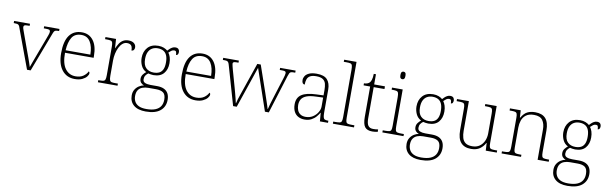

<svg xmlns="http://www.w3.org/2000/svg" viewBox="-57 -1383 7109 2246"><g transform="rotate(10 3497.5 -260.0)"><path d="M84 -462Q77 -486 69 -496Q61 -506 47.5 -508.5Q34 -511 7 -511V-536H196V-511H174Q143 -511 134 -505Q125 -499 125 -485Q125 -473 133.5 -450.5Q142 -428 149 -407L223 -203Q234 -176 245 -143.5Q256 -111 266 -83.5Q276 -56 281 -37Q288 -56 303.5 -99.5Q319 -143 343 -206L406 -374Q422 -417 431.5 -443Q441 -469 441 -484Q441 -499 431.5 -505Q422 -511 390 -511H364V-536H546V-511H542Q518 -511 506 -508Q494 -505 487 -493.5Q480 -482 471 -457L298 0H255Z M822 10Q726 10 670 -61Q614 -132 614 -262Q614 -404 665.5 -473.5Q717 -543 813 -543Q899 -543 948.5 -478Q998 -413 998 -294V-273H658Q657 -147 703 -85Q749 -23 826 -23Q882 -23 917.5 -47.5Q953 -72 970 -107Q975 -104 978 -99Q981 -94 981 -86Q981 -68 963 -45.5Q945 -23 910 -6.5Q875 10 822 10ZM954 -303Q953 -397 918 -454.5Q883 -512 812 -512Q734 -512 699.5 -455.5Q665 -399 660 -303Z M1097 0V-25H1115Q1143 -25 1158.5 -29Q1174 -33 1179.5 -49.5Q1185 -66 1185 -101V-439Q1185 -473 1179.5 -488Q1174 -503 1157.5 -507Q1141 -511 1107 -511H1092V-536H1218L1225 -427H1227Q1240 -456 1256.5 -483Q1273 -510 1300 -527Q1327 -544 1366 -544Q1408 -544 1431.5 -525Q1455 -506 1455 -475Q1455 -459 1446.5 -446.5Q1438 -434 1419 -434Q1419 -463 1412 -479.5Q1405 -496 1390.5 -503.5Q1376 -511 1354 -511Q1325 -511 1301.5 -491Q1278 -471 1261.5 -438Q1245 -405 1236 -364Q1227 -323 1227 -280V-100Q1227 -65 1233 -49Q1239 -33 1254 -29Q1269 -25 1297 -25H1330V0Z M1706 240Q1612 240 1562.5 198Q1513 156 1513 83Q1513 42 1531 12.5Q1549 -17 1577 -34.5Q1605 -52 1634 -57Q1612 -64 1596.5 -81.5Q1581 -99 1581 -129Q1581 -158 1598.5 -180.5Q1616 -203 1633 -215Q1590 -237 1570.5 -280Q1551 -323 1551 -370Q1551 -446 1595 -494.5Q1639 -543 1721 -543Q1757 -543 1785 -532Q1813 -521 1831 -505Q1840 -515 1853 -527.5Q1866 -540 1883 -549.5Q1900 -559 1920 -559Q1946 -559 1957.5 -545.5Q1969 -532 1969 -513Q1969 -496 1962.5 -484.5Q1956 -473 1941 -473Q1941 -498 1935 -510Q1929 -522 1914 -522Q1894 -522 1879.5 -511.5Q1865 -501 1848 -485Q1863 -466 1873 -435.5Q1883 -405 1883 -364Q1883 -289 1842.5 -242Q1802 -195 1721 -195Q1709 -195 1688.5 -198Q1668 -201 1660 -204Q1642 -192 1629.5 -173.5Q1617 -155 1617 -128Q1617 -98 1643 -87Q1669 -76 1708 -76H1787Q1837 -76 1870 -60Q1903 -44 1919.5 -13.5Q1936 17 1936 62Q1936 143 1878.5 191.5Q1821 240 1706 240ZM1709 210Q1774 210 1815.5 193Q1857 176 1877 144Q1897 112 1897 67Q1897 6 1867.5 -16Q1838 -38 1781 -38H1689Q1651 -38 1620 -26.5Q1589 -15 1571 11.5Q1553 38 1553 83Q1553 117 1567.5 146Q1582 175 1616 192.5Q1650 210 1709 210ZM1718 -225Q1758 -225 1785 -238.5Q1812 -252 1826.5 -283Q1841 -314 1841 -365Q1841 -417 1827 -449.5Q1813 -482 1785.5 -497.5Q1758 -513 1718 -513Q1681 -513 1653 -497Q1625 -481 1609 -448.5Q1593 -416 1593 -364Q1593 -292 1627.5 -258.5Q1662 -225 1718 -225Z M2256 10Q2160 10 2104 -61Q2048 -132 2048 -262Q2048 -404 2099.5 -473.5Q2151 -543 2247 -543Q2333 -543 2382.5 -478Q2432 -413 2432 -294V-273H2092Q2091 -147 2137 -85Q2183 -23 2260 -23Q2316 -23 2351.5 -47.5Q2387 -72 2404 -107Q2409 -104 2412 -99Q2415 -94 2415 -86Q2415 -68 2397 -45.5Q2379 -23 2344 -6.5Q2309 10 2256 10ZM2388 -303Q2387 -397 2352 -454.5Q2317 -512 2246 -512Q2168 -512 2133.5 -455.5Q2099 -399 2094 -303Z M2571 -458Q2565 -482 2558 -493Q2551 -504 2540.5 -507.5Q2530 -511 2509 -511H2491V-536H2677V-511H2653Q2627 -511 2618.5 -505.5Q2610 -500 2610 -487Q2610 -479 2616 -457.5Q2622 -436 2625 -422L2685 -209Q2692 -185 2700.5 -151.5Q2709 -118 2717 -87.5Q2725 -57 2728 -40H2731Q2734 -57 2743.5 -88Q2753 -119 2765 -153Q2777 -187 2785 -211L2896 -535H2937L3044 -226Q3050 -208 3059 -181.5Q3068 -155 3077.5 -127Q3087 -99 3095 -74.5Q3103 -50 3106 -37H3109Q3114 -62 3128 -107.5Q3142 -153 3160 -211L3226 -421Q3232 -440 3236.5 -457.5Q3241 -475 3241 -485Q3241 -499 3233 -505Q3225 -511 3197 -511H3167V-536H3351V-511H3331Q3311 -511 3300 -507Q3289 -503 3283 -492Q3277 -481 3269 -456L3127 0H3081L2913 -491L2746 0H2703Z M3552 10Q3512 10 3479 -6.5Q3446 -23 3427 -58.5Q3408 -94 3408 -147Q3408 -226 3464.5 -263Q3521 -300 3640 -304L3723 -307V-371Q3723 -413 3715 -444.5Q3707 -476 3680.5 -494.5Q3654 -513 3601 -513Q3554 -513 3528.5 -498.5Q3503 -484 3493.5 -457Q3484 -430 3484 -393Q3468 -393 3459 -405Q3450 -417 3450 -443Q3450 -467 3464.5 -490Q3479 -513 3512.5 -528Q3546 -543 3601 -543Q3690 -543 3727.5 -501Q3765 -459 3765 -383V-111Q3765 -76 3769.5 -57Q3774 -38 3786 -31.5Q3798 -25 3824 -25H3830V0H3734L3726 -100H3723Q3710 -78 3688 -52Q3666 -26 3632.5 -8Q3599 10 3552 10ZM3560 -23Q3607 -23 3643.5 -46Q3680 -69 3701.5 -104.5Q3723 -140 3723 -174V-281L3642 -278Q3569 -276 3527 -259.5Q3485 -243 3467.5 -214Q3450 -185 3450 -145Q3450 -112 3461 -84Q3472 -56 3496.5 -39.5Q3521 -23 3560 -23Z M3888 0V-25H3915Q3949 -25 3965.5 -29Q3982 -33 3987.5 -48.5Q3993 -64 3993 -98V-659Q3993 -695 3987.5 -711Q3982 -727 3966.5 -731Q3951 -735 3923 -735H3888V-760H4035V-98Q4035 -64 4040.5 -48.5Q4046 -33 4063 -29Q4080 -25 4113 -25H4139V0Z M4357 10Q4295 10 4268.5 -24Q4242 -58 4242 -142V-504H4164V-528Q4185 -528 4202 -534Q4219 -540 4230 -551Q4241 -562 4249 -586.5Q4257 -611 4258 -657H4284V-536H4412V-504H4284V-134Q4284 -73 4302.5 -47Q4321 -21 4362 -21Q4379 -21 4392 -22Q4405 -23 4421 -26V3Q4405 6 4389 8Q4373 10 4357 10Z M4476 0V-25H4503Q4537 -25 4553.5 -29Q4570 -33 4575.5 -48Q4581 -63 4581 -97V-435Q4581 -471 4575.5 -487Q4570 -503 4554.5 -507Q4539 -511 4511 -511H4496V-536H4623V-98Q4623 -64 4628.5 -48.5Q4634 -33 4651 -29Q4668 -25 4701 -25H4727V0ZM4597 -653Q4584 -653 4575.5 -662.5Q4567 -672 4567 -698Q4567 -724 4575.5 -733.5Q4584 -743 4597 -743Q4611 -743 4619 -733.5Q4627 -724 4627 -698Q4627 -672 4619 -662.5Q4611 -653 4597 -653Z M4971 240Q4877 240 4827.5 198Q4778 156 4778 83Q4778 42 4796 12.5Q4814 -17 4842 -34.5Q4870 -52 4899 -57Q4877 -64 4861.5 -81.5Q4846 -99 4846 -129Q4846 -158 4863.5 -180.5Q4881 -203 4898 -215Q4855 -237 4835.5 -280Q4816 -323 4816 -370Q4816 -446 4860 -494.5Q4904 -543 4986 -543Q5022 -543 5050 -532Q5078 -521 5096 -505Q5105 -515 5118 -527.5Q5131 -540 5148 -549.5Q5165 -559 5185 -559Q5211 -559 5222.5 -545.5Q5234 -532 5234 -513Q5234 -496 5227.5 -484.5Q5221 -473 5206 -473Q5206 -498 5200 -510Q5194 -522 5179 -522Q5159 -522 5144.5 -511.5Q5130 -501 5113 -485Q5128 -466 5138 -435.5Q5148 -405 5148 -364Q5148 -289 5107.5 -242Q5067 -195 4986 -195Q4974 -195 4953.5 -198Q4933 -201 4925 -204Q4907 -192 4894.5 -173.5Q4882 -155 4882 -128Q4882 -98 4908 -87Q4934 -76 4973 -76H5052Q5102 -76 5135 -60Q5168 -44 5184.5 -13.5Q5201 17 5201 62Q5201 143 5143.5 191.5Q5086 240 4971 240ZM4974 210Q5039 210 5080.5 193Q5122 176 5142 144Q5162 112 5162 67Q5162 6 5132.5 -16Q5103 -38 5046 -38H4954Q4916 -38 4885 -26.5Q4854 -15 4836 11.5Q4818 38 4818 83Q4818 117 4832.5 146Q4847 175 4881 192.5Q4915 210 4974 210ZM4983 -225Q5023 -225 5050 -238.5Q5077 -252 5091.5 -283Q5106 -314 5106 -365Q5106 -417 5092 -449.5Q5078 -482 5050.5 -497.5Q5023 -513 4983 -513Q4946 -513 4918 -497Q4890 -481 4874 -448.5Q4858 -416 4858 -364Q4858 -292 4892.5 -258.5Q4927 -225 4983 -225Z M5530 10Q5449 10 5408 -37.5Q5367 -85 5367 -184V-439Q5367 -473 5361.5 -488Q5356 -503 5339.5 -507Q5323 -511 5289 -511H5268V-536H5409V-183Q5409 -137 5419.5 -100.5Q5430 -64 5458 -43.5Q5486 -23 5538 -23Q5591 -23 5626 -48.5Q5661 -74 5679 -115Q5697 -156 5697 -205V-438Q5697 -472 5691.5 -487.5Q5686 -503 5669.5 -507Q5653 -511 5619 -511H5604V-536H5739V-97Q5739 -64 5744.5 -48.5Q5750 -33 5765 -29Q5780 -25 5809 -25H5835V0H5704L5699 -89H5695Q5673 -46 5633 -18Q5593 10 5530 10Z M5892 0V-25H5912Q5946 -25 5962.5 -29Q5979 -33 5984.5 -48.5Q5990 -64 5990 -98V-439Q5990 -473 5984.5 -488Q5979 -503 5963.5 -507Q5948 -511 5920 -511H5897V-536H6025L6030 -450H6034Q6065 -504 6104 -523.5Q6143 -543 6197 -543Q6281 -543 6321.5 -497Q6362 -451 6362 -356V-98Q6362 -64 6367.5 -48.5Q6373 -33 6389.5 -29Q6406 -25 6439 -25H6452V0H6320V-361Q6320 -427 6291 -468.5Q6262 -510 6189 -510Q6128 -510 6093.5 -483.5Q6059 -457 6045.5 -416.5Q6032 -376 6032 -331V-97Q6032 -63 6037.5 -48Q6043 -33 6059.5 -29Q6076 -25 6109 -25H6123V0Z M6715 240Q6621 240 6571.5 198Q6522 156 6522 83Q6522 42 6540 12.5Q6558 -17 6586 -34.5Q6614 -52 6643 -57Q6621 -64 6605.5 -81.5Q6590 -99 6590 -129Q6590 -158 6607.5 -180.5Q6625 -203 6642 -215Q6599 -237 6579.5 -280Q6560 -323 6560 -370Q6560 -446 6604 -494.5Q6648 -543 6730 -543Q6766 -543 6794 -532Q6822 -521 6840 -505Q6849 -515 6862 -527.5Q6875 -540 6892 -549.5Q6909 -559 6929 -559Q6955 -559 6966.5 -545.5Q6978 -532 6978 -513Q6978 -496 6971.5 -484.5Q6965 -473 6950 -473Q6950 -498 6944 -510Q6938 -522 6923 -522Q6903 -522 6888.5 -511.5Q6874 -501 6857 -485Q6872 -466 6882 -435.5Q6892 -405 6892 -364Q6892 -289 6851.5 -242Q6811 -195 6730 -195Q6718 -195 6697.5 -198Q6677 -201 6669 -204Q6651 -192 6638.5 -173.5Q6626 -155 6626 -128Q6626 -98 6652 -87Q6678 -76 6717 -76H6796Q6846 -76 6879 -60Q6912 -44 6928.5 -13.5Q6945 17 6945 62Q6945 143 6887.5 191.5Q6830 240 6715 240ZM6718 210Q6783 210 6824.5 193Q6866 176 6886 144Q6906 112 6906 67Q6906 6 6876.5 -16Q6847 -38 6790 -38H6698Q6660 -38 6629 -26.5Q6598 -15 6580 11.5Q6562 38 6562 83Q6562 117 6576.5 146Q6591 175 6625 192.5Q6659 210 6718 210ZM6727 -225Q6767 -225 6794 -238.5Q6821 -252 6835.5 -283Q6850 -314 6850 -365Q6850 -417 6836 -449.5Q6822 -482 6794.5 -497.5Q6767 -513 6727 -513Q6690 -513 6662 -497Q6634 -481 6618 -448.5Q6602 -416 6602 -364Q6602 -292 6636.5 -258.5Q6671 -225 6727 -225Z"/></g></svg>

Font: Noto Serif Hebrew ExtraLight
Style: Regular
Weight: 250
Version: Version 2.003